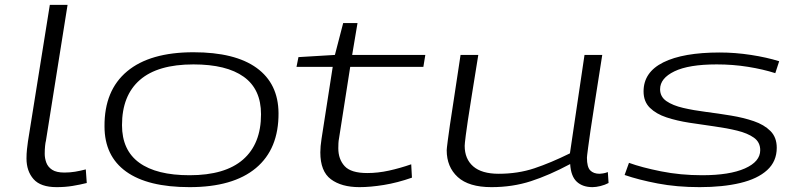

<svg xmlns="http://www.w3.org/2000/svg" viewBox="-20 -760 3285 790"><path d="M185 -740H258L169 -181Q167 -174 165.5 -159.5Q164 -145 164 -127Q164 -109 170.5 -91Q177 -73 194.5 -61.5Q212 -50 245 -50Q268 -50 289 -53.5Q310 -57 333 -63L337 -7Q309 0 278.5 5Q248 10 213 10Q147 10 118 -23Q89 -56 89 -108Q89 -127 91 -146Q93 -165 95 -178Z M760 10Q588 10 499 -54Q410 -118 410 -240Q409 -388 503 -466.5Q597 -545 776 -545Q947 -545 1036 -480.5Q1125 -416 1126 -295Q1127 -147 1033 -68.5Q939 10 760 10ZM760 -39Q906 -39 980 -103.5Q1054 -168 1054 -290Q1054 -393 983 -444Q912 -495 776 -495Q629 -495 555.5 -431Q482 -367 482 -245Q482 -142 553 -90.5Q624 -39 760 -39Z M1672 -84 1675 -29Q1615 -8 1559.5 1Q1504 10 1459 10Q1385 10 1341.5 -22.5Q1298 -55 1298 -133Q1298 -157 1303 -189L1349 -485H1200L1208 -525L1358 -534L1392 -665H1451L1429 -534H1730L1722 -485H1421L1375 -191Q1373 -181 1372.5 -170.5Q1372 -160 1372 -150Q1372 -105 1398 -76.5Q1424 -48 1491 -48Q1535 -48 1580.5 -58Q1626 -68 1672 -84Z M2002 10Q1909 10 1863.5 -31.5Q1818 -73 1818 -142Q1818 -146 1819 -154Q1820 -162 1822.5 -182.5Q1825 -203 1831 -244Q1837 -285 1848 -355.5Q1859 -426 1875 -534H1948Q1932 -435 1921.5 -369.5Q1911 -304 1905 -264Q1899 -224 1896.5 -203.5Q1894 -183 1893 -174Q1892 -165 1892 -160Q1892 -106 1927 -75.5Q1962 -45 2032 -45Q2111 -45 2178.5 -67.5Q2246 -90 2325 -129L2385 -534H2458Q2440 -418 2428 -342.5Q2416 -267 2409.5 -222Q2403 -177 2400 -154Q2397 -131 2396 -122.5Q2395 -114 2395 -111Q2395 -73 2408.5 -59Q2422 -45 2447 -45Q2451 -45 2461 -46.5Q2471 -48 2481 -52L2484 -7Q2469 1 2450.5 5.5Q2432 10 2418 10Q2377 10 2353 -12.5Q2329 -35 2326 -85Q2240 -39 2164.5 -14.5Q2089 10 2002 10Z M2550 -40 2568 -90Q2620 -71 2700 -55Q2780 -39 2869 -39Q2982 -39 3045 -67Q3108 -95 3108 -142Q3108 -175 3082 -193.5Q3056 -212 3013 -222.5Q2970 -233 2919 -240Q2868 -247 2816.5 -255Q2765 -263 2722.5 -277Q2680 -291 2654 -316.5Q2628 -342 2628 -384Q2628 -463 2709.5 -503.5Q2791 -544 2941 -544Q3005 -544 3070 -534Q3135 -524 3186 -508L3170 -459Q3120 -475 3058 -485Q2996 -495 2929 -495Q2814 -495 2755 -466.5Q2696 -438 2696 -393Q2696 -362 2722 -344Q2748 -326 2791 -316Q2834 -306 2885 -299.5Q2936 -293 2987.5 -284.5Q3039 -276 3081.5 -261.5Q3124 -247 3150 -221Q3176 -195 3176 -152Q3176 -96 3136.5 -60Q3097 -24 3025.5 -7Q2954 10 2859 10Q2765 10 2686.5 -5Q2608 -20 2550 -40Z"/></svg>

Font: Georama ExtraExtended Light
Style: Italic
Weight: 300
Width: 8
Italic angle: -9°
Designer: Jean-Baptiste Levee
Foundry: Production Type
Version: Version 1.000